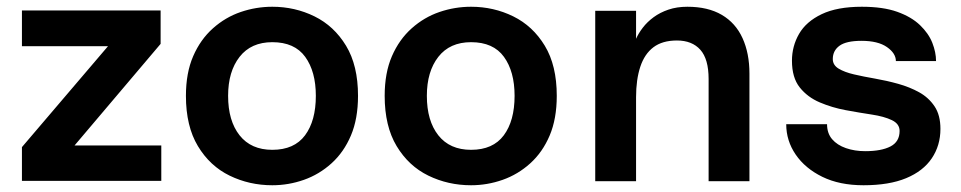

<svg xmlns="http://www.w3.org/2000/svg" viewBox="-20 -537 2849 569"><path d="M45 -1V-101L300 -400H45V-506H456V-407L201 -106H458V-1Z M787 12Q719 12 660.5 -16.5Q602 -45 566.5 -104Q531 -163 531 -253Q531 -321 552.5 -370.5Q574 -420 611 -453Q648 -486 693.5 -501.5Q739 -517 787 -517Q854 -517 912 -488.5Q970 -460 1005.5 -401.5Q1041 -343 1041 -253Q1041 -185 1020 -135.5Q999 -86 962.5 -53Q926 -20 880.5 -4Q835 12 787 12ZM787 -93Q852 -93 884 -136Q916 -179 916 -253Q916 -325 884.5 -368.5Q853 -412 787 -412Q724 -412 690 -368.5Q656 -325 656 -253Q656 -179 690 -136Q724 -93 787 -93Z M1376 12Q1308 12 1249.5 -16.5Q1191 -45 1155.5 -104Q1120 -163 1120 -253Q1120 -321 1141.5 -370.5Q1163 -420 1200 -453Q1237 -486 1282.5 -501.5Q1328 -517 1376 -517Q1443 -517 1501 -488.5Q1559 -460 1594.5 -401.5Q1630 -343 1630 -253Q1630 -185 1609 -135.5Q1588 -86 1551.5 -53Q1515 -20 1469.5 -4Q1424 12 1376 12ZM1376 -93Q1441 -93 1473 -136Q1505 -179 1505 -253Q1505 -325 1473.5 -368.5Q1442 -412 1376 -412Q1313 -412 1279 -368.5Q1245 -325 1245 -253Q1245 -179 1279 -136Q1313 -93 1376 -93Z M1744 0V-505H1865V-422Q1872 -438 1885 -455Q1898 -472 1917 -486Q1936 -500 1961 -508.5Q1986 -517 2017 -517Q2078 -517 2119 -493Q2160 -469 2180.5 -424Q2201 -379 2201 -319V0H2080V-303Q2080 -362 2055.5 -389.5Q2031 -417 1986 -417Q1943 -417 1916.5 -397Q1890 -377 1877.5 -339Q1865 -301 1865 -249V0Z M2539 12Q2468 12 2417 -13Q2366 -38 2338 -79Q2310 -120 2310 -169H2431Q2431 -142 2446 -124.5Q2461 -107 2487 -98Q2513 -89 2544 -89Q2592 -89 2619 -103Q2646 -117 2646 -149Q2646 -170 2623 -181Q2600 -192 2563.5 -197.5Q2527 -203 2486.5 -210.5Q2446 -218 2409.5 -233.5Q2373 -249 2350 -278Q2327 -307 2327 -357Q2327 -400 2348 -436.5Q2369 -473 2415 -495Q2461 -517 2534 -517Q2597 -517 2639 -502Q2681 -487 2706.5 -462.5Q2732 -438 2743 -410Q2754 -382 2754 -356H2635Q2635 -379 2608.5 -397.5Q2582 -416 2533 -416Q2488 -416 2468 -401.5Q2448 -387 2448 -362Q2448 -344 2465.5 -333.5Q2483 -323 2511 -316.5Q2539 -310 2573.5 -304Q2608 -298 2642 -288.5Q2676 -279 2704 -263.5Q2732 -248 2749.5 -222Q2767 -196 2767 -155Q2767 -106 2741.5 -68Q2716 -30 2665.5 -9Q2615 12 2539 12Z"/></svg>

Font: Inclusive Sans SemiBold
Style: Regular
Weight: 600
Designer: Olivia King
Foundry: Olivia King
Version: Version 2.004